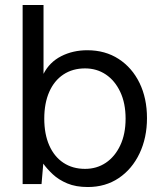

<svg xmlns="http://www.w3.org/2000/svg" viewBox="-20 -740 662 772"><path d="M333 12Q285 12 250.5 -2.5Q216 -17 192.5 -39Q169 -61 154 -82L147 0H71V-720H155V-443Q179 -490 226 -514Q273 -538 331 -538Q403 -538 457 -503Q511 -468 541 -406.5Q571 -345 571 -265Q571 -186 541 -123Q511 -60 457.5 -24Q404 12 333 12ZM322 -61Q369 -61 405.5 -85.5Q442 -110 463.5 -155.5Q485 -201 485 -263Q485 -325 463.5 -370.5Q442 -416 405.5 -440.5Q369 -465 322 -465Q272 -465 235 -440.5Q198 -416 178 -370.5Q158 -325 158 -263Q158 -201 178 -155.5Q198 -110 235 -85.5Q272 -61 322 -61Z"/></svg>

Font: DM Sans 9pt
Style: Regular
Weight: 400
Designer: Colophon Foundry, Jonny Pinhorn
Foundry: Colophon Foundry
Version: Version 4.004;gftools[0.9.30]